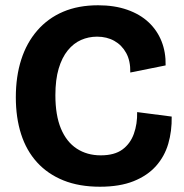

<svg xmlns="http://www.w3.org/2000/svg" viewBox="-20 -694 696 728"><path d="M359 14Q280 14 220.5 -10Q161 -34 120.5 -78.5Q80 -123 60 -185.5Q40 -248 40 -325Q40 -404 60.5 -468Q81 -532 121.5 -578.5Q162 -625 219.5 -649.5Q277 -674 352 -674Q414 -674 462.5 -657Q511 -640 543.5 -609.5Q576 -579 592.5 -537.5Q609 -496 608 -446L474 -419Q475 -463 458.5 -493Q442 -523 413.5 -539Q385 -555 348 -555Q316 -555 287.5 -542.5Q259 -530 237 -503Q215 -476 202.5 -434Q190 -392 190 -333Q190 -257 211 -206.5Q232 -156 271 -130.5Q310 -105 362 -105Q414 -105 444 -127Q474 -149 487.5 -186.5Q501 -224 500 -269L631 -252Q632 -197 618 -149Q604 -101 571.5 -64.5Q539 -28 486.5 -7Q434 14 359 14Z"/></svg>

Font: Bricolage Grotesque 28pt
Style: Bold
Weight: 700
Designer: Mathieu Triay
Foundry: Atelier Triay
Version: Version 1.000;gftools[0.9.30]